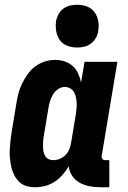

<svg xmlns="http://www.w3.org/2000/svg" viewBox="-20 -780 540 808"><path d="M128 8Q109 8 91.5 3Q74 -2 61.5 -14Q49 -26 40.5 -42Q32 -58 28 -75.5Q24 -93 22 -111.5Q20 -130 21 -149Q22 -168 24 -187Q26 -206 29 -225L49 -345Q52 -366 57.5 -387Q63 -408 73 -428.5Q83 -449 96.5 -468Q110 -487 129 -501Q148 -515 169.5 -521.5Q191 -528 212 -528Q233 -528 252.5 -521.5Q272 -515 286.5 -501.5Q301 -488 309 -470.5Q317 -453 321 -433L336 -520H474L408 -124Q407 -116 411 -111Q415 -106 423 -106H440V8H404Q380 8 358 4Q336 0 316.5 -10.5Q297 -21 284.5 -39Q272 -57 269 -80Q258 -61 243 -44Q228 -27 209.5 -15Q191 -3 170 2.5Q149 8 128 8ZM204 -106Q218 -106 231.5 -111.5Q245 -117 255.5 -127.5Q266 -138 271.5 -151.5Q277 -165 279 -178L299 -298Q301 -311 302 -323Q303 -335 302.5 -347Q302 -359 299.5 -371Q297 -383 291.5 -392.5Q286 -402 275.5 -408Q265 -414 253 -414Q238 -414 224.5 -405Q211 -396 203 -382.5Q195 -369 190.5 -354.5Q186 -340 184 -326L164 -206Q162 -195 161.5 -184.5Q161 -174 161 -163.5Q161 -153 163 -142.5Q165 -132 170 -123.5Q175 -115 184 -110.5Q193 -106 204 -106ZM305 -580Q283 -580 263 -587.5Q243 -595 231.5 -611.5Q220 -628 216.5 -649Q213 -670 216 -692Q219 -707 226.5 -720.5Q234 -734 246.5 -743.5Q259 -753 274.5 -756.5Q290 -760 305 -760Q327 -760 346.5 -752.5Q366 -745 378 -728.5Q390 -712 393.5 -691Q397 -670 393 -648Q391 -633 383 -619.5Q375 -606 362.5 -596.5Q350 -587 335 -583.5Q320 -580 305 -580Z"/></svg>

Font: Iosevka Curly Heavy
Style: Italic
Weight: 900
Italic angle: -9°
Monospace: yes
Designer: Belleve Invis
Foundry: Belleve Invis
Version: Version 22.1.2; ttfautohint (v1.8.4)